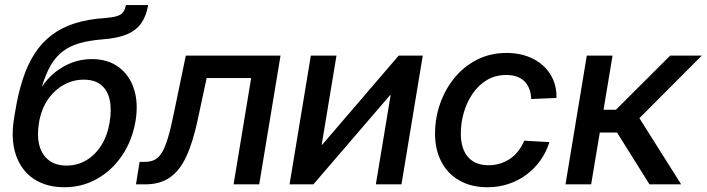

<svg xmlns="http://www.w3.org/2000/svg" viewBox="-20 -748 2868 779"><path d="M241.2 11.7Q168.5 11.7 117.7 -21.7Q66.9 -55.2 44.9 -118.2Q22.9 -181.2 37.1 -268.6L40 -286.1Q52.2 -363.8 71.8 -424.6Q91.3 -485.4 120.4 -530.3Q149.4 -575.2 189.7 -605.7Q230 -636.2 283.4 -653.3Q336.9 -670.4 405.8 -674.8Q437 -677.2 454.3 -682.6Q471.7 -688 479.7 -698.7Q487.8 -709.5 490.7 -727.5H581.1Q573.7 -683.6 553.5 -654.3Q533.2 -625 495.4 -608.9Q457.5 -592.8 397 -588.4Q341.8 -584 302.2 -572.5Q262.7 -561 234.4 -539.3Q206.1 -517.6 186 -483.2Q166 -448.7 150.4 -397.5H151.4Q172.9 -430.2 203.6 -454.8Q234.4 -479.5 272.2 -493.9Q310.1 -508.3 352.5 -508.3Q417.5 -508.3 461.4 -475.8Q505.4 -443.4 523.7 -386.5Q542 -329.6 529.8 -256.3Q516.6 -178.7 476.1 -118.2Q435.5 -57.6 374.8 -22.9Q314 11.7 241.2 11.7ZM250 -76.2Q293.9 -76.2 330.1 -97.7Q366.2 -119.1 391.1 -158.4Q416 -197.8 424.8 -251.5Q433.6 -305.2 424.8 -344Q416 -382.8 389.6 -403.8Q363.3 -424.8 319.8 -424.8Q275.9 -424.8 237.8 -403.3Q199.7 -381.8 173.3 -342.8Q147 -303.7 138.2 -250.5Q129.4 -197.8 139.6 -158.7Q149.9 -119.6 178 -97.9Q206.1 -76.2 250 -76.2Z M531.7 0 546.4 -91.3H566.9Q589.8 -91.3 606.4 -99.1Q623 -106.9 636.2 -127.9Q649.4 -148.9 661.1 -187.7Q672.9 -226.6 685.5 -289.1L733.9 -522.5H1118.2L1031.7 0H927.7L999 -431.2H818.4L781.7 -259.8Q762.2 -169.4 735.4 -112.1Q708.5 -54.7 668.5 -27.3Q628.4 0 569.3 0Z M1608.9 0H1504.9L1564.9 -361.8H1562.5L1251.5 0H1154.8L1241.2 -522.5H1345.2L1285.2 -160.6H1287.1L1597.7 -522.5H1695.3Z M1958 11.7Q1892.6 11.7 1844.5 -15.4Q1796.4 -42.5 1770.8 -91.6Q1745.1 -140.6 1745.1 -205.6Q1745.1 -267.6 1765.1 -325.9Q1785.2 -384.3 1823.2 -431.2Q1861.3 -478 1915 -505.6Q1968.8 -533.2 2036.1 -533.2Q2081.5 -533.2 2118.9 -519.8Q2156.2 -506.3 2183.1 -482.2Q2210 -458 2224.4 -424.6Q2238.8 -391.1 2237.8 -350.6L2135.3 -346.2Q2134.8 -367.2 2128.4 -385Q2122.1 -402.8 2109.9 -416Q2097.7 -429.2 2078.9 -436.5Q2060.1 -443.8 2034.2 -443.8Q1989.7 -443.8 1955.3 -423.1Q1920.9 -402.3 1897.5 -367.9Q1874 -333.5 1861.8 -291.3Q1849.6 -249 1849.6 -206.1Q1849.6 -167 1861.8 -138.2Q1874 -109.4 1899.2 -93.5Q1924.3 -77.6 1961.4 -77.6Q1988.3 -77.6 2010.7 -85Q2033.2 -92.3 2051.8 -105.5Q2070.3 -118.7 2084 -137Q2097.7 -155.3 2106.9 -177.2L2209 -171.4Q2196.8 -131.3 2173.1 -97.9Q2149.4 -64.5 2116.5 -39.8Q2083.5 -15.1 2043.2 -1.7Q2002.9 11.7 1958 11.7Z M2274.4 0 2360.8 -522.5H2465.3L2428.7 -302.7H2479L2699.2 -522.5H2827.6L2574.2 -268.6L2743.7 0H2615.2L2483.4 -210.4H2413.6L2378.4 0Z"/></svg>

Font: Inter 28pt Medium
Style: Italic
Weight: 500
Italic angle: -9.3988°
Designer: Rasmus Andersson
Foundry: rsms
Version: Version 4.001;git-66647c0bb